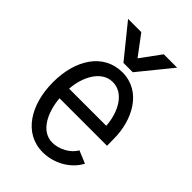

<svg xmlns="http://www.w3.org/2000/svg" viewBox="-223 -828 932 932"><g transform="rotate(45 243.0 -362.0)"><path d="M424.3 -737.8H332.5L256.3 -633.8L179.2 -736.8H88.4L223.6 -569.8H287.6ZM125.5 -294.9C130.9 -377.9 174.8 -467.8 252.9 -467.8C330.1 -467.8 375 -382.8 380.4 -294.9ZM125.5 -229H451.7C451.7 -240.2 451.2 -265.1 451.2 -275.9C451.2 -404.3 384.3 -534.2 252.9 -534.2C123 -534.2 47.9 -416 47.9 -262.2C47.9 -108.9 122.6 14.2 252.9 14.2C328.6 14.2 403.8 -26.9 437.5 -91.8L372.6 -118.7C351.6 -79.1 298.8 -51.8 252.9 -51.8C174.8 -51.8 132.8 -139.6 125.5 -229Z"/></g></svg>

Font: Tuffy
Style: Regular
Weight: 500
Designer: Thatcher Ulrich, Karoly Barta and Michael Everson
Version: Version 001.270